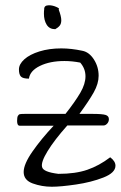

<svg xmlns="http://www.w3.org/2000/svg" viewBox="-20 -710 459 730"><path d="M419 -80Q419 -53 373 -35Q327 -17 269 -8.5Q211 0 177 0Q139 0 104.5 -12.5Q70 -25 70 -56Q70 -86 103.5 -134Q137 -182 184 -232H55Q45 -232 45 -250Q45 -264 48 -269.5Q51 -275 56 -276Q61 -277 75 -277H229Q266 -324 285.5 -357.5Q305 -391 305 -420Q305 -449 285 -472Q254 -478 225 -478Q170 -478 132 -459.5Q94 -441 90 -411Q67 -411 59.5 -419Q52 -427 52 -446Q52 -466 72.5 -484.5Q93 -503 130 -514.5Q167 -526 213 -526Q251 -526 293 -517Q319 -512 337 -484Q355 -456 355 -422Q355 -392 336.5 -359Q318 -326 282 -277H331Q369 -277 381.5 -273Q394 -269 394 -257Q394 -247 387.5 -240Q381 -233 374 -233H236Q187 -178 161 -135.5Q135 -93 140 -75Q144 -56 202 -49Q267 -49 312 -64.5Q357 -80 399 -112Q419 -97 419 -80ZM147 -658Q147 -669 148 -674Q147 -690 166 -690Q180 -690 194.5 -683.5Q209 -677 203 -674Q213 -648 213 -633Q213 -620 207 -612.5Q201 -605 190 -599Q168 -599 157.5 -616Q147 -633 147 -658Z"/></svg>

Font: Indie Flower
Style: Regular
Weight: 400
Designer: Kimberly Geswein
Foundry: Kimberly Geswein
Version: Version 2.000